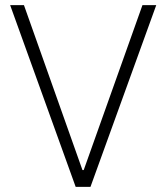

<svg xmlns="http://www.w3.org/2000/svg" viewBox="-20 -727 646 747"><path d="M300.8 -65.4H305.7L534.2 -707H587.9L332 0H274.4L19.5 -707H73.2Z"/></svg>

Font: Pretendard GOV ExtraLight
Style: Regular
Weight: 200
Designer: Base glyphs from Inter by Rasmus Andersson; Hangeul glyphs from Noto Sans CJK(Source Han Sans) by Jang Soo-young and Kan
Foundry: Kil Hyung-jin
Version: Version 1.309